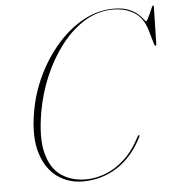

<svg xmlns="http://www.w3.org/2000/svg" viewBox="-52 -757 733 812"><g transform="rotate(-5 315.0 -351.0)"><path d="M521.5 -167Q523.5 -164.5 520.5 -158Q478.5 -76 413.2 -34.2Q348 7.5 267 7.5Q207 7.5 159.5 -26.2Q112 -60 90.5 -129Q69 -198 87 -303Q100.5 -382 135.2 -454.8Q170 -527.5 220.5 -585Q271 -642.5 332.2 -675.8Q393.5 -709 460 -709Q497.5 -709 522.2 -699.2Q547 -689.5 561.5 -676.5Q576 -663.5 583 -653.8Q590 -644 592 -644Q595.5 -644 600.5 -653.8Q605.5 -663.5 611 -676Q616.5 -688.5 620.8 -698.2Q625 -708 627 -708Q630.5 -708 630.5 -701L627 -544Q627 -538.5 624 -537.5Q620.5 -536.5 617.5 -544.5L600.5 -603.5Q584.5 -659 546.5 -682.2Q508.5 -705.5 456.5 -705.5Q393.5 -705.5 338 -672Q282.5 -638.5 237.8 -581Q193 -523.5 162 -451Q131 -378.5 117.5 -300.5Q98.5 -191.5 115.8 -125.5Q133 -59.5 177 -29.8Q221 0 281.5 0Q320.5 0 362.5 -15.2Q404.5 -30.5 443.8 -65.8Q483 -101 514 -161Q519 -169.5 521.5 -167Z"/></g></svg>

Font: Fraunces 144pt S000 Thin
Style: Italic
Weight: 100
Italic angle: -16°
Version: Version 1.000; ttfautohint (v1.8.3)